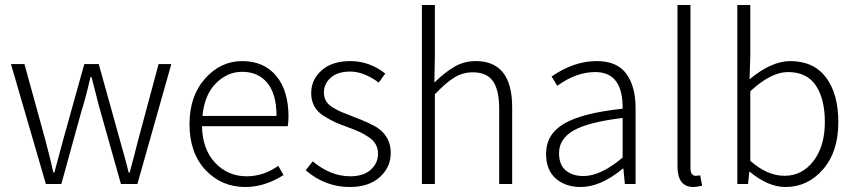

<svg xmlns="http://www.w3.org/2000/svg" viewBox="-20 -738 3431 770"><path d="M164 0 24 -481H78L162 -176Q185 -89 194 -46H198L233 -176L318 -481H376L461 -176Q464 -165 477 -118.5Q490 -72 496 -46H500Q507 -70 518 -113.5Q529 -157 534 -176L616 -481H667L531 0H465L383 -291Q376 -315 364.5 -361Q353 -407 347 -429H343Q322 -339 306 -290L226 0Z M1137 -270Q1137 -250 1134 -232H790Q792 -139 843 -85Q894 -31 969 -31Q1037 -31 1096 -73L1117 -36Q1042 12 964 12Q868 12 804 -56.5Q740 -125 740 -240Q740 -353 802.5 -423Q865 -493 951 -493Q1038 -493 1087.5 -434Q1137 -375 1137 -270ZM792 -273H1089Q1089 -360 1052.5 -405Q1016 -450 951 -450Q892 -450 846 -404Q800 -358 792 -273Z M1383 12Q1284 12 1206 -55L1234 -91Q1306 -31 1385 -31Q1437 -31 1466.5 -57Q1496 -83 1496 -122Q1496 -143 1486.5 -159.5Q1477 -176 1458 -188.5Q1439 -201 1422 -209Q1405 -217 1380 -226Q1346 -238 1325 -247.5Q1304 -257 1278.5 -273Q1253 -289 1240.5 -312Q1228 -335 1228 -364Q1228 -419 1270 -456Q1312 -493 1385 -493Q1462 -493 1525 -443L1499 -407Q1438 -451 1385 -451Q1334 -451 1306.5 -426.5Q1279 -402 1279 -367Q1279 -348 1287.5 -333Q1296 -318 1315.5 -306.5Q1335 -295 1349 -289Q1363 -283 1392 -272Q1474 -241 1500 -221Q1547 -185 1547 -125Q1547 -67 1503 -27.5Q1459 12 1383 12Z M1672 0V-718H1724V-512L1722 -407Q1765 -449 1803.5 -471Q1842 -493 1888 -493Q2034 -493 2034 -308V0H1982V-301Q1982 -377 1957 -412.5Q1932 -448 1876 -448Q1836 -448 1802.5 -427.5Q1769 -407 1724 -360V0Z M2309 12Q2248 12 2209 -22Q2170 -56 2170 -121Q2170 -200 2243 -242.5Q2316 -285 2477 -302Q2479 -449 2367 -449Q2291 -449 2215 -394L2192 -431Q2281 -493 2373 -493Q2455 -493 2492 -442Q2529 -391 2529 -305V0H2486L2480 -62H2478Q2389 12 2309 12ZM2320 -32Q2389 -32 2477 -106V-265Q2338 -248 2280 -214.5Q2222 -181 2222 -124Q2222 -77 2249 -54.5Q2276 -32 2320 -32Z M2761 12Q2697 12 2697 -71V-718H2749V-65Q2749 -33 2770 -33Q2778 -33 2788 -35L2796 7Q2771 12 2761 12Z M3130 12Q3061 12 2987 -49H2985L2980 0H2937V-718H2989V-512L2986 -420Q3074 -493 3149 -493Q3243 -493 3292.5 -427.5Q3342 -362 3342 -248Q3342 -129 3280.5 -58.5Q3219 12 3130 12ZM3126 -33Q3197 -33 3242.5 -92.5Q3288 -152 3288 -248Q3288 -341 3252 -395Q3216 -449 3140 -449Q3072 -449 2989 -372V-93Q3057 -33 3126 -33Z"/></svg>

Font: Assistant Light
Style: Regular
Weight: 300
Designer: Hebrew By Ben Nathan, Latin by Paul Hunt
Version: Version 2.001;PS 002.001;hotconv 1.0.88;makeotf.lib2.5.64775